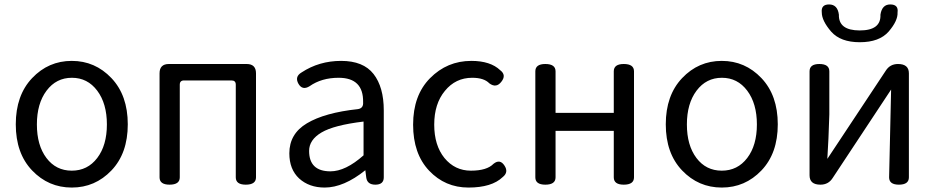

<svg xmlns="http://www.w3.org/2000/svg" viewBox="-20 -831 4202 864"><path d="M481.5 -64Q408 13 303 13Q198 13 124.5 -64Q51 -141 51 -271.5Q51 -402 124.5 -479.5Q198 -557 303 -557Q408 -557 481.5 -479.5Q555 -402 555 -271.5Q555 -141 481.5 -64ZM189 -120Q232 -63 303 -63Q374 -63 417.5 -120Q461 -177 461 -271Q461 -365 417.5 -423Q374 -481 303.5 -481Q233 -481 189.5 -423Q146 -365 146 -271Q146 -177 189 -120Z M743 0Q698 0 698 -33V-501Q698 -543 740 -543H1090Q1132 -543 1132 -501V-33Q1132 0 1086 0Q1041 0 1041 -33V-450Q1041 -469 1022 -469H808Q789 -469 789 -450V-33Q789 0 743 0Z M1441 13Q1371 13 1326 -28Q1282 -69 1282 -141Q1282 -229 1361 -276Q1441 -324 1591 -340Q1616 -344 1614 -371Q1616 -481 1504 -481Q1427 -481 1373 -443Q1341 -423 1323 -454Q1305 -486 1337 -505Q1416 -557 1515 -557Q1615 -557 1661 -498Q1707 -439 1707 -334V-33Q1707 0 1669 0Q1632 0 1628 -33L1624 -65Q1527 13 1441 13ZM1467 -60Q1535 -60 1616 -132V-284Q1483 -268 1427 -235Q1371 -202 1371 -152Q1371 -60 1467 -60Z M2250 -86Q2270 -56 2242 -34Q2193 13 2088 13Q1983 13 1911 -63Q1839 -139 1839 -270Q1839 -402 1915 -479Q1992 -557 2101 -557Q2187 -557 2231 -515Q2260 -493 2236 -463Q2213 -433 2182 -456Q2158 -481 2105 -481Q2030 -481 1982 -422Q1934 -364 1934 -270Q1934 -177 1980 -120Q2027 -63 2099 -63Q2171 -63 2201 -94Q2230 -117 2250 -86Z M2434 0Q2389 0 2389 -33V-510Q2389 -543 2434 -543Q2480 -543 2480 -510V-323H2742V-510Q2742 -543 2787 -543Q2833 -543 2833 -510V-33Q2833 0 2787 0Q2742 0 2742 -33V-242H2480V-33Q2480 0 2434 0Z M3406.5 -64Q3333 13 3228 13Q3123 13 3049.5 -64Q2976 -141 2976 -271.5Q2976 -402 3049.5 -479.5Q3123 -557 3228 -557Q3333 -557 3406.5 -479.5Q3480 -402 3480 -271.5Q3480 -141 3406.5 -64ZM3114 -120Q3157 -63 3228 -63Q3299 -63 3342.5 -120Q3386 -177 3386 -271Q3386 -365 3342.5 -423Q3299 -481 3228.5 -481Q3158 -481 3114.5 -423Q3071 -365 3071 -271Q3071 -177 3114 -120Z M3672 0Q3623 0 3623 -42V-510Q3623 -543 3667 -543Q3712 -543 3712 -510V-316L3708 -208L3703 -116L3966 -513Q3985 -543 4021 -543Q4070 -543 4070 -501V-33Q4070 0 4025 0Q3981 0 3981 -33L3990 -428L3727 -30Q3708 0 3672 0ZM3979 -689Q3937 -641 3849 -641Q3762 -641 3720 -689Q3678 -738 3678 -775Q3674 -811 3711 -811Q3749 -811 3755 -765Q3753 -694 3849 -694Q3945 -694 3942 -765Q3949 -811 3986 -811Q4024 -811 4019 -775Q4021 -738 3979 -689Z"/></svg>

Font: Swei Gothic CJK TC Regular
Style: Regular
Weight: 400
Version: Version 2.129